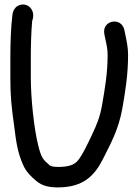

<svg xmlns="http://www.w3.org/2000/svg" viewBox="-20 -739 601 835"><path d="M34.2 -676.1C27.1 -619.3 25 -550.7 25 -485V-402C25 -320.3 29.7 -277.4 41.2 -193.8C50.6 -117.5 57 -76.5 79 -25.3C93.4 9.5 116.1 29.4 137.9 48.1C164.6 70.4 195.2 76 232 76C342.1 76 391.4 25.1 428.4 -48.8C462.6 -117.2 494.6 -173.7 511.6 -264.6C524.9 -340.9 537 -414.1 537 -499C537 -532.5 531.3 -558.1 525.5 -586.1L520.4 -610.6C506.1 -667.7 421 -650.1 434 -589.8L438.5 -567.8C444.4 -540.7 448 -524.1 448 -499C448 -420.5 436.3 -353.9 423.4 -279.4C413.4 -225.9 400.6 -196.9 380.3 -153.6C364 -118.6 338.4 -64.1 318.9 -41.1C302.5 -21.4 277.3 -13 232 -13C212 -13 200.2 -16.5 196.4 -19.9C166.9 -44.8 159.6 -52.8 146.3 -106.1C127.6 -180.8 114 -311.6 114 -402V-485C114 -540.4 115.5 -598.8 119.9 -647.5C120.3 -650.7 132 -675.5 116.5 -699.5C101.7 -722.5 72.8 -724.2 54.3 -711.7C44.5 -705.1 36.2 -692.1 34.2 -676.1Z"/></svg>

Font: Just Breathe
Style: Bd
Weight: 400
Foundry: Cannot Into Space Fonts
Version: Version 0.72